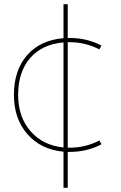

<svg xmlns="http://www.w3.org/2000/svg" viewBox="-20 -710 572 910"><path d="M311 -530Q392 -530 461 -494L451 -476Q384 -510 311 -510H301V-10H311Q384 -10 451 -44L461 -26Q392 10 311 10H301V180H281V9Q174 -1 110 -74Q46 -147 46 -260Q46 -377 108.5 -448.5Q171 -520 281 -529V-690H301V-530ZM281 -11V-509Q179 -500 122.5 -434.5Q66 -369 66 -260Q66 -156 124.5 -88.5Q183 -21 281 -11Z"/></svg>

Font: M PLUS 1p Thin
Style: Regular
Weight: 250
Version: Version 1.062